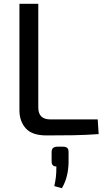

<svg xmlns="http://www.w3.org/2000/svg" viewBox="-20 -710 558 1008"><path d="M181 -690V-146Q181 -114 197 -98.5Q213 -83 246 -83H493L498 -6Q431 -1 362 0Q293 1 224 1Q148 1 115 -36.5Q82 -74 82 -131V-690ZM308 60Q326 60 333 66.5Q340 73 340 89V144Q339 183 330.5 216Q322 249 305 278L265 267Q271 241 273.5 218.5Q276 196 276 164Q251 164 251 138V89Q251 73 259 66.5Q267 60 284 60Z"/></svg>

Font: Exo 2 Medium
Style: Regular
Weight: 500
Designer: Natanael Gama
Foundry: Natanael Gama
Version: Version 2.010